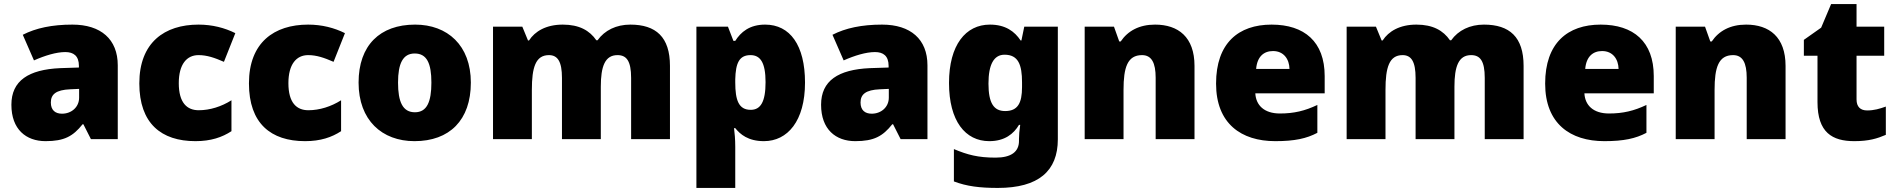

<svg xmlns="http://www.w3.org/2000/svg" viewBox="-20 -684 9323 944"><path d="M336 -563C236 -563 156 -546 92 -513L147 -387C201 -411 257 -428 301 -428C342 -428 368 -409 368 -360V-352L276 -349C120 -342 36 -287 36 -169C36 -48 108 10 204 10C296 10 339 -14 386 -73H390L427 0H559V-363C559 -491 476 -563 336 -563ZM325 -245 369 -247V-204C369 -157 331 -125 285 -125C252 -125 230 -142 230 -180C230 -220 255 -242 325 -245Z M941 10C1017 10 1072 -9 1118 -39V-191C1069 -160 1012 -142 957 -142C899 -142 859 -179 859 -275C859 -368 898 -413 956 -413C998 -413 1035 -400 1081 -380L1137 -521C1085 -547 1024 -563 956 -563C789 -563 665 -475 665 -274C665 -77 773 10 941 10Z M1480 10C1556 10 1611 -9 1657 -39V-191C1608 -160 1551 -142 1496 -142C1438 -142 1398 -179 1398 -275C1398 -368 1437 -413 1495 -413C1537 -413 1574 -400 1620 -380L1676 -521C1624 -547 1563 -563 1495 -563C1328 -563 1204 -475 1204 -274C1204 -77 1312 10 1480 10Z M2295 -278C2295 -461 2180 -563 2021 -563C1848 -563 1743 -461 1743 -278C1743 -93 1858 10 2018 10C2190 10 2295 -93 2295 -278ZM1937 -278C1937 -372 1961 -421 2019 -421C2079 -421 2101 -372 2101 -278C2101 -183 2079 -132 2020 -132C1960 -132 1937 -183 1937 -278Z M3079 -563C3010 -563 2953 -535 2918 -486H2912C2879 -534 2828 -563 2747 -563C2665 -563 2610 -530 2581 -485H2576L2548 -553H2404V0H2595V-242C2595 -352 2613 -413 2679 -413C2722 -413 2743 -381 2743 -301V0H2934V-258C2934 -357 2954 -413 3016 -413C3060 -413 3083 -385 3083 -301V0H3274V-360C3274 -502 3205 -563 3079 -563Z M3742 -563C3665 -563 3622 -526 3595 -483H3586L3559 -553H3404V240H3595V38C3595 -1 3592 -29 3589 -54H3595C3619 -24 3658 10 3736 10C3852 10 3938 -89 3938 -278C3938 -462 3864 -563 3742 -563ZM3670 -413C3718 -413 3744 -377 3744 -280C3744 -182 3719 -144 3671 -144C3612 -144 3595 -191 3595 -279V-294C3597 -373 3614 -413 3670 -413Z M4317 -563C4217 -563 4137 -546 4073 -513L4128 -387C4182 -411 4238 -428 4282 -428C4323 -428 4349 -409 4349 -360V-352L4257 -349C4101 -342 4017 -287 4017 -169C4017 -48 4089 10 4185 10C4277 10 4320 -14 4367 -73H4371L4408 0H4540V-363C4540 -491 4457 -563 4317 -563ZM4306 -245 4350 -247V-204C4350 -157 4312 -125 4266 -125C4233 -125 4211 -142 4211 -180C4211 -220 4236 -242 4306 -245Z M4847 -563C4728 -563 4646 -463 4646 -276C4646 -89 4726 10 4844 10C4920 10 4964 -26 4990 -70H4996C4992 -43 4990 -18 4990 -1V9C4990 62 4952 91 4875 91C4788 91 4737 77 4670 49V208C4733 232 4797 240 4886 240C5086 240 5181 157 5181 1V-553H5016L5002 -485H4998C4969 -529 4924 -563 4847 -563ZM4919 -415C4987 -415 5005 -365 5005 -279V-256C5005 -177 4984 -138 4922 -138C4866 -138 4840 -177 4840 -273C4840 -366 4866 -415 4919 -415Z M5659 -563C5581 -563 5525 -532 5490 -480H5483L5457 -553H5313V0H5504V-242C5504 -352 5523 -413 5595 -413C5642 -413 5662 -375 5662 -302V0H5853V-360C5853 -502 5773 -563 5659 -563Z M6232 -563C6069 -563 5959 -472 5959 -273C5959 -76 6083 10 6250 10C6346 10 6404 -3 6457 -31V-168C6396 -139 6342 -126 6273 -126C6195 -126 6155 -167 6152 -225H6493V-310C6493 -479 6393 -563 6232 -563ZM6239 -433C6291 -433 6319 -394 6320 -345H6156C6161 -406 6194 -433 6239 -433Z M7276 -563C7207 -563 7150 -535 7115 -486H7109C7076 -534 7025 -563 6944 -563C6862 -563 6807 -530 6778 -485H6773L6745 -553H6601V0H6792V-242C6792 -352 6810 -413 6876 -413C6919 -413 6940 -381 6940 -301V0H7131V-258C7131 -357 7151 -413 7213 -413C7257 -413 7280 -385 7280 -301V0H7471V-360C7471 -502 7402 -563 7276 -563Z M7850 -563C7687 -563 7577 -472 7577 -273C7577 -76 7701 10 7868 10C7964 10 8022 -3 8075 -31V-168C8014 -139 7960 -126 7891 -126C7813 -126 7773 -167 7770 -225H8111V-310C8111 -479 8011 -563 7850 -563ZM7857 -433C7909 -433 7937 -394 7938 -345H7774C7779 -406 7812 -433 7857 -433Z M8565 -563C8487 -563 8431 -532 8396 -480H8389L8363 -553H8219V0H8410V-242C8410 -352 8429 -413 8501 -413C8548 -413 8568 -375 8568 -302V0H8759V-360C8759 -502 8679 -563 8565 -563Z M9160 -141C9127 -141 9108 -159 9108 -195V-410H9244V-553H9108V-664H8983L8934 -548L8849 -488V-410H8916V-182C8916 -32 8989 10 9097 10C9169 10 9210 -3 9252 -21V-160C9221 -149 9194 -141 9160 -141Z"/></svg>

Font: Noto Sans Gurmukhi Black
Style: Regular
Weight: 900
Designer: Jelle Bosma - Monotype Design Team
Foundry: Monotype Imaging Inc.
Version: Version 2.004